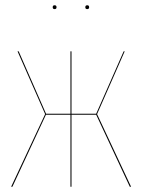

<svg xmlns="http://www.w3.org/2000/svg" viewBox="-20 -713 543 733"><path d="M181.2 -685.5Q181.2 -692.9 188.5 -692.9Q195.8 -692.9 195.8 -685.5Q195.8 -678.2 188.5 -678.2Q181.2 -678.2 181.2 -685.5ZM305.7 -685.5Q305.7 -692.9 313 -692.9Q320.3 -692.9 320.3 -685.5Q320.3 -678.2 313 -678.2Q305.7 -678.2 305.7 -685.5ZM456.1 -517.1 350.6 -277.3 480.5 0H475.6L347.2 -274.9H252.9V0H249V-274.9H155.3L27.3 0H22.5L152.3 -277.3L46.9 -517.1H51.3L155.8 -278.8H249V-517.1H252.9V-278.8H347.2L452.1 -517.1Z"/></svg>

Font: Fira Sans Compressed Four
Style: Regular
Weight: 100
Width: 1
Designer: Carrois Corporate & Edenspiekermann AG
Foundry: Carrois Corporate GbR & Edenspiekermann AG
Version: Version 4.203;PS 004.203;hotconv 1.0.88;makeotf.lib2.5.64775